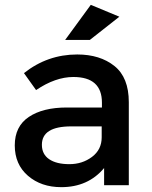

<svg xmlns="http://www.w3.org/2000/svg" viewBox="-20 -765 627 793"><path d="M512 0H410V-71Q344 8 233 8Q150 8 95.5 -39Q41 -86 41 -164.5Q41 -243 99 -282Q157 -321 256 -321H401V-341Q401 -447 283 -447Q209 -447 129 -393L79 -463Q176 -540 299 -540Q393 -540 452.5 -492.5Q512 -445 512 -343ZM400 -198V-243H274Q153 -243 153 -167Q153 -128 183 -107.5Q213 -87 266.5 -87Q320 -87 360 -117Q400 -147 400 -198ZM351 -600H249L355 -745L473 -696Z"/></svg>

Font: Myanmar Khyay
Style: Regular
Weight: 400
Designer: Danh Hong
Foundry: Google Inc.
Version: Version 1.10 March 4, 2015